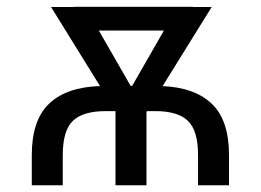

<svg xmlns="http://www.w3.org/2000/svg" viewBox="-20 -549 773 569"><path d="M166 0H74.2V-89.4Q74.2 -193.4 126 -242.2Q177.7 -291 276.4 -293.9L131.3 -528.3H199.2V-528.8H552.2V-528.3H607.4L461.9 -293.9Q558.1 -289.6 608.4 -240.7Q658.7 -191.9 658.7 -89.4V0H566.9V-89.4Q566.9 -162.1 536.9 -190.9Q506.8 -219.7 440.4 -219.7H415.5L414.1 -217.3V0H322.3V-219.7H293Q226.1 -219.7 196 -190.9Q166 -162.1 166 -89.4ZM465.8 -458.5H272.9L367.2 -294.4H371.6Z"/></svg>

Font: Bert Sans Medium
Style: Regular
Weight: 500
Designer: Christian Robertson, Adam Twardoch, & Cristiano Sobral
Foundry: Google
Version: Version 12.135;January 10, 2020;FontCreator 12.0.0.2547 64-b